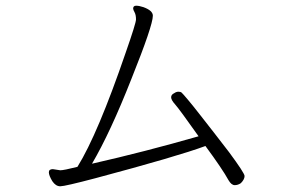

<svg xmlns="http://www.w3.org/2000/svg" viewBox="-20 -673 1040 672"><path d="M446 -643Q446 -639 451 -630Q456 -621 456 -605Q456 -592 420 -489Q322 -203 251 -89Q203 -77 191 -77L165 -81Q151 -81 151 -70Q151 -59 163 -39Q175 -21 191 -21Q207 -21 313 -49Q602 -126 699 -162Q758 -82 780 -42Q790 -25 801.5 -25Q813 -25 823 -32Q836 -45 836 -57Q836 -67 782 -140Q757 -173 729.5 -208Q702 -243 677.5 -274.5Q653 -306 636 -326Q619 -346 615.5 -349Q612 -352 604.5 -352Q597 -352 590 -347Q579 -342 579 -332.5Q579 -323 593 -307.5Q607 -292 675 -196Q487 -142 302 -100Q366 -209 440 -397Q515 -584 515 -618Q515 -636 482 -648Q467 -653 456.5 -653Q446 -653 446 -643Z"/></svg>

Font: LXGW WenKai Mono TC Light
Style: Regular
Weight: 300
Designer: LXGW / Fontworks Inc.
Foundry: LXGW / Fontworks Inc.
Version: Version 1.330